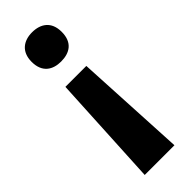

<svg xmlns="http://www.w3.org/2000/svg" viewBox="-243 -569 772 772"><g transform="rotate(-45 143.0 -183.0)"><path d="M228 -463C228 -522 190 -546 142 -546C96 -546 57 -522 57 -463C57 -402 96 -380 142 -380C190 -380 228 -402 228 -463ZM82 -296 57 180H226L201 -296Z"/></g></svg>

Font: Noto Sans Lisu
Style: Bold
Weight: 700
Designer: Monotype Design Team. David Williams.
Foundry: Monotype Imaging Inc.
Version: Version 2.102